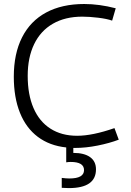

<svg xmlns="http://www.w3.org/2000/svg" viewBox="-20 -733 660 964"><path d="M461.9 117.2Q461.9 211.4 325.7 211.4Q307.6 211.4 290 210V160.2Q312.5 163.1 328.1 163.1Q401.9 163.1 401.9 121.1Q401.9 80.1 335 80.1Q323.7 80.1 312.5 82V7.3Q229 -1.5 169.9 -45.9Q110.8 -90.3 80.1 -167Q49.3 -243.7 49.3 -348.1Q49.3 -463.4 90.8 -545.4Q132.3 -627.4 211.7 -670.2Q291 -712.9 402.8 -712.9Q478 -712.9 561 -691.4L543 -629.4Q517.1 -638.7 473.1 -644Q429.2 -649.4 393.1 -649.4Q307.1 -649.4 245.4 -613.8Q183.6 -578.1 151.4 -511.2Q119.1 -444.3 119.1 -352.1Q119.1 -258.3 148.2 -190.7Q177.2 -123 233.2 -87.2Q289.1 -51.3 367.2 -51.3Q444.3 -51.3 554.7 -89.8L576.2 -31.7Q530.3 -14.2 470.5 -2.2Q410.6 9.8 356 9.8H348.1V34.7Q402.8 34.7 432.4 55.9Q461.9 77.1 461.9 117.2Z"/></svg>

Font: Selawik Semilight
Style: Regular
Weight: 300
Designer: Aaron Bell
Foundry: Microsoft Corporation
Version: Version 1.01